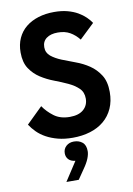

<svg xmlns="http://www.w3.org/2000/svg" viewBox="-102 -773 751 1086"><g transform="rotate(-10 273.0 -230.5)"><path d="M269 9Q221 9 183.5 -1Q146 -11 117 -27Q88 -43 67 -64Q46 -85 31 -108L123 -198Q146 -164 182 -137Q218 -110 273 -110Q324 -110 351.5 -134Q379 -158 379 -197Q379 -234 355.5 -256.5Q332 -279 296.5 -295.5Q261 -312 220 -327.5Q179 -343 143.5 -366Q108 -389 84.5 -424.5Q61 -460 61 -517Q61 -563 77.5 -599Q94 -635 124 -659.5Q154 -684 195.5 -697Q237 -710 287 -710Q330 -710 363.5 -701Q397 -692 422 -677.5Q447 -663 465 -645.5Q483 -628 494 -611L409 -530Q386 -559 357 -575.5Q328 -592 287 -592Q246 -592 222 -574Q198 -556 198 -523Q198 -491 222 -471.5Q246 -452 281.5 -437.5Q317 -423 358.5 -408Q400 -393 435.5 -369Q471 -345 495 -307.5Q519 -270 519 -210Q519 -157 500.5 -116Q482 -75 448.5 -47Q415 -19 369 -5Q323 9 269 9ZM260 140Q234 137 221 123Q208 109 208 88Q208 63 225.5 47Q243 31 270 31Q299 31 318.5 47Q338 63 338 98Q338 116 328.5 140Q319 164 297 195L260 249H189L260 140Z"/></g></svg>

Font: Tilda Sans Bold
Style: Regular
Weight: 700
Designer: ParaType Ltd
Foundry: ParaType Ltd
Version: Version 1.009